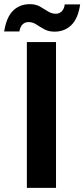

<svg xmlns="http://www.w3.org/2000/svg" viewBox="-61 -902 405 922"><path d="M68 0V-700H208V0ZM201 -750Q172 -750 151.5 -761.5Q131 -773 113.5 -784.5Q96 -796 76 -796Q59 -796 47.5 -785Q36 -774 32 -751H-41Q-30 -820 2 -851Q34 -882 82 -882Q111 -882 131 -870.5Q151 -859 169 -847.5Q187 -836 207 -836Q224 -836 235.5 -847.5Q247 -859 250 -881H324Q314 -813 281.5 -781.5Q249 -750 201 -750Z"/></svg>

Font: DM Sans 17pt ExtraBold
Style: Regular
Weight: 800
Version: Version 4.004;gftools[0.9.30]